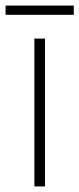

<svg xmlns="http://www.w3.org/2000/svg" viewBox="-41 -760 284 687"><path d="M120 -93H82V-622H120ZM223 -740V-707H-21V-740Z"/></svg>

Font: Noto Sans Telugu UI SemiCondensed ExtraLight
Style: Regular
Weight: 200
Width: 4
Designer: Jelle Bosma - Monotype Design Team
Foundry: Monotype Imaging Inc.
Version: Version 2.005; ttfautohint (v1.8.4.7-5d5b)